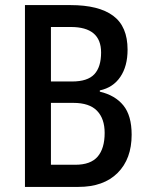

<svg xmlns="http://www.w3.org/2000/svg" viewBox="-20 -734 581 754"><path d="M257 -714Q368 -714 424.5 -672Q481 -630 481 -539Q481 -474 452.5 -432Q424 -390 372 -379V-374Q432 -360 464.5 -320Q497 -280 497 -205Q497 -110 442 -55Q387 0 288 0H78V-714ZM263 -414Q324 -414 350.5 -442.5Q377 -471 377 -528Q377 -628 258 -628H180V-414ZM180 -330V-87H276Q336 -87 363.5 -119Q391 -151 391 -212Q391 -268 361 -299Q331 -330 268 -330Z"/></svg>

Font: Noto Sans Condensed Medium
Style: Regular
Weight: 500
Width: 3
Designer: Monotype Design Team
Foundry: Monotype Imaging Inc.
Version: Version 2.013; ttfautohint (v1.8.4.7-5d5b)